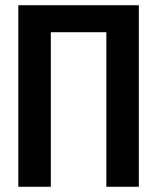

<svg xmlns="http://www.w3.org/2000/svg" viewBox="-20 -713 600 733"><path d="M50 0V-693H510V0H386V-590H174V0Z"/></svg>

Font: Ubuntu Sans Mono SemiBold
Style: Regular
Weight: 600
Monospace: yes
Designer: Dalton Maag Ltd
Foundry: Dalton Maag Ltd
Version: Version 1.006